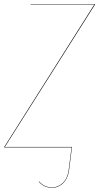

<svg xmlns="http://www.w3.org/2000/svg" viewBox="-23 -700 471 912"><path d="M428.2 -680.2V-678.2L0 -2H318.8V0L305.2 106.9Q300.3 146.5 277.6 169.2Q254.9 191.9 223.1 191.9Q186.5 191.9 161.1 163.1L163.1 162.1Q187.5 189.9 223.1 189.9Q253.9 189.9 276.1 168Q298.3 146 303.2 106.9L316.9 0H-2.9V-2L424.8 -678.2H122.1V-680.2Z"/></svg>

Font: Fira Sans Compressed Two
Style: Italic
Weight: 100
Width: 3
Italic angle: -8°
Designer: Carrois Corporate & Edenspiekermann AG
Foundry: Carrois Corporate GbR & Edenspiekermann AG
Version: Version 4.203;PS 004.203;hotconv 1.0.88;makeotf.lib2.5.64775